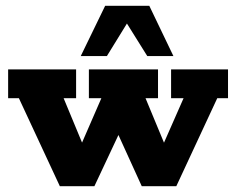

<svg xmlns="http://www.w3.org/2000/svg" viewBox="-20 -641 813 661"><path d="M186 0 45 -303H8V-402H242V-303H199L282 -103H242L329 -303H286V-402H524V-303H481L564 -103H524L612 -303H569V-402H765V-303H728L587 0H468L371 -213H405L305 0ZM258 -448 342 -621H494L577 -448H487L417 -560L348 -448Z"/></svg>

Font: Rokkitt SemiBold ExtraBold
Style: Regular
Weight: 800
Version: Version 3.103